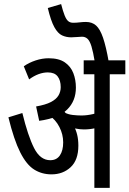

<svg xmlns="http://www.w3.org/2000/svg" viewBox="-20 -916 631 936"><path d="M515 -554V0H440V-554H388V-622H591V-554ZM217 -632Q267 -632 296 -612Q325 -592 337.5 -559.5Q350 -527 350 -489Q350 -424 307.5 -382Q265 -340 171 -327L156 -397Q202 -405 228 -418.5Q254 -432 265 -450.5Q276 -469 276 -491Q276 -524 261 -543.5Q246 -563 213 -563Q191 -563 168 -554.5Q145 -546 122 -529L96 -593Q122 -611 154 -621.5Q186 -632 217 -632ZM362 -206Q362 -136 324.5 -101Q287 -66 231 -66Q184 -66 146.5 -89.5Q109 -113 78.5 -173.5Q48 -234 21 -344L89 -365Q116 -254 146 -194.5Q176 -135 225 -135Q256 -135 272 -158.5Q288 -182 288 -222Q288 -261 269.5 -297Q251 -333 219 -354L255 -369L288 -378Q299 -367 311.5 -351Q324 -335 332 -320L339 -303Q350 -284 356 -260Q362 -236 362 -206ZM377 -353Q404 -353 434 -360Q464 -367 496 -385V-313Q470 -297 443.5 -291Q417 -285 389 -285Q370 -285 347.5 -289.5Q325 -294 304 -302L289 -356L294 -368Q312 -358 335 -355.5Q358 -353 377 -353ZM442 -615Q434 -663 426 -689.5Q418 -716 407 -726.5Q396 -737 380 -737Q370 -737 355 -735.5Q340 -734 327 -734Q303 -734 282.5 -743.5Q262 -753 245 -783.5Q228 -814 213 -877L278 -896Q287 -861 295 -841Q303 -821 312.5 -813Q322 -805 337 -805Q352 -805 368 -807Q384 -809 399 -809Q429 -809 448.5 -791.5Q468 -774 482.5 -731.5Q497 -689 510 -615Z"/></svg>

Font: Noto Sans Devanagari ExtraCondensed
Style: Regular
Weight: 400
Width: 2
Designer: Jelle Bosma - Monotype Design Team
Foundry: Monotype Imaging Inc.
Version: Version 2.006